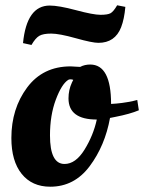

<svg xmlns="http://www.w3.org/2000/svg" viewBox="-20 -694 545 726"><path d="M170 12C230.7 12 280.3 -13.8 319 -65.5C357.7 -117.2 383.3 -178 396 -248L416 -252C453.3 -259.3 483 -267.7 505 -277L499 -316L483 -312C455 -306 427.3 -302.3 400 -301C400 -400.3 373.7 -450 321 -450C307 -450 294.3 -447 283 -441L247 -443C177 -443 122.2 -416.3 82.5 -363C42.8 -309.7 23 -246 23 -172C23 -114 36 -68.8 62 -36.5C88 -4.2 124 12 170 12ZM224 -74C187.3 -74 169 -110 169 -182C169 -232.7 176.3 -277.7 191 -317C205.7 -356.3 221.3 -381.3 238 -392C240 -393.3 243 -394 247 -394C251 -394 254.3 -393.3 257 -392L252 -382C243.3 -363.3 239 -343.3 239 -322C239 -268.7 274.7 -242 346 -242C337.3 -202 321.8 -164 299.5 -128C277.2 -92 252 -74 224 -74ZM67 -531 99 -524C109 -541.3 118.8 -552.8 128.5 -558.5C138.2 -564.2 153.2 -567 173.5 -567C193.8 -567 224.8 -561.2 266.5 -549.5C308.2 -537.8 336.7 -532 352 -532C394 -532 422.7 -551.7 438 -591C446 -611.7 451.3 -637.3 454 -668L423 -674C413.7 -658 405.3 -648 398 -644C390.7 -640 378 -638 360 -638C342 -638 311.2 -643.8 267.5 -655.5C223.8 -667.2 190.7 -673 168 -673C110 -673 76.3 -625.7 67 -531Z"/></svg>

Font: Oleo Script
Style: Regular
Weight: 400
Designer: Soytutype
Foundry: Soytutype
Version: Version 1.002